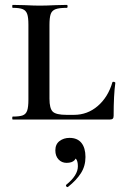

<svg xmlns="http://www.w3.org/2000/svg" viewBox="-20 -488 506 784"><path d="M252 -19H282Q337 -19 379 -55Q421 -91 439 -152Q439 -154 444 -154Q446 -154 448.5 -152.5Q451 -151 451 -150Q444 -100 444 -15Q444 -7 440.5 -3.5Q437 0 429 0H32Q30 0 30 -6Q30 -12 32 -12Q60 -12 73 -17Q86 -22 91 -36.5Q96 -51 96 -81V-387Q96 -417 91 -431Q86 -445 73 -450.5Q60 -456 32 -456Q30 -456 30 -462Q30 -468 32 -468L80 -467Q120 -465 142 -465Q168 -465 208 -467L253 -468Q256 -468 256 -462Q256 -456 253 -456Q222 -456 207 -450.5Q192 -445 187 -430.5Q182 -416 182 -386V-85Q182 -45 195.5 -32Q209 -19 252 -19ZM256 276Q252 276 250 272Q248 268 251 266Q298 228 298 191Q298 170 290.5 161Q283 152 269 149L293 134Q296 177 252 177Q232 177 219 163Q206 149 206 126Q206 101 223 88Q240 75 264 75Q296 75 312.5 95.5Q329 116 329 153Q329 190 310.5 219Q292 248 258 275Z"/></svg>

Font: Cormorant Unicase SemiBold
Style: Regular
Weight: 600
Designer: Christian Thalmann (Catharsis Fonts)
Foundry: Catharsis Fonts
Version: Version 4.000